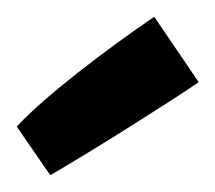

<svg xmlns="http://www.w3.org/2000/svg" viewBox="-98 -802 257 229"><path d="M-78 -651 -38 -593C17 -625 110 -684 139 -704L86 -782C30 -744 -45 -687 -78 -651Z"/></svg>

Font: FilmFarsi Display
Style: Regular
Weight: 400
Designer: Borna Izadpanah
Foundry: Borna Izadpanah
Version: Version 1.000;PS 001.000;hotconv 1.0.88;makeotf.lib2.5.64775